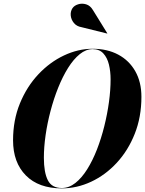

<svg xmlns="http://www.w3.org/2000/svg" viewBox="-20 -1029 800 1059"><path d="M430 -879Q403 -883.5 387.8 -902Q372.5 -920.5 370.2 -943Q368 -965.5 379.5 -983.5Q389.5 -998.5 410.8 -1005.2Q432 -1012 455 -1005.2Q478 -998.5 493.5 -972L572 -845L571 -844ZM321 10Q193 10 122.5 -61.5Q52 -133 52 -255Q52 -366.5 90 -459Q128 -551.5 191.5 -619Q255 -686.5 333 -723.2Q411 -760 491 -760Q571.5 -760 632 -727.8Q692.5 -695.5 726.2 -636Q760 -576.5 760 -495Q760 -383.5 723.2 -291Q686.5 -198.5 624 -131Q561.5 -63.5 483 -26.8Q404.5 10 321 10ZM491 -758Q454 -758 419.8 -730.2Q385.5 -702.5 355.5 -654.5Q325.5 -606.5 301 -545.5Q276.5 -484.5 258.8 -417.2Q241 -350 231.5 -283.5Q222 -217 222 -159Q222 -78 243.8 -35Q265.5 8 321 8Q360.5 8 395.8 -19.8Q431 -47.5 461 -95.5Q491 -143.5 514.8 -204.5Q538.5 -265.5 555.2 -332.8Q572 -400 581 -466.5Q590 -533 590 -591Q590 -635 580.8 -673Q571.5 -711 549.8 -734.5Q528 -758 491 -758Z"/></svg>

Font: Bodoni* 96
Style: Bold Italic
Weight: 700
Italic angle: -13°
Version: Version 2.2